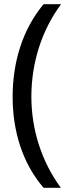

<svg xmlns="http://www.w3.org/2000/svg" viewBox="-20 -734 340 912"><path d="M40 -274C40 -113 86 41 187 158H269C177 33 129 -120 129 -275C129 -433 177 -589 270 -714H187C86 -593 40 -437 40 -274Z"/></svg>

Font: Noto Sans Cypriot
Style: Regular
Weight: 400
Designer: Monotype Design Team
Foundry: Monotype Imaging Inc.
Version: Version 2.002